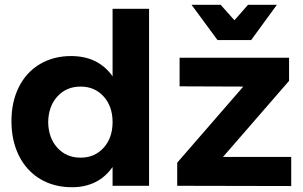

<svg xmlns="http://www.w3.org/2000/svg" viewBox="-20 -779 1272 805"><path d="M605 -742V0H452V-79Q423 -37 380 -15.5Q337 6 282 6Q206 6 148.5 -28.5Q91 -63 59.5 -126Q28 -189 28 -271Q28 -352 59 -414Q90 -476 147 -510Q204 -544 278 -544Q392 -544 452 -459V-742ZM318 -416Q258 -416 220.5 -374.5Q183 -333 182 -267Q183 -201 220.5 -159.5Q258 -118 318 -118Q377 -118 414.5 -159.5Q452 -201 452 -267Q452 -333 414.5 -374.5Q377 -416 318 -416ZM733 -537H1192V-440L915 -121H1201V1L723 0V-97L1000 -416L733 -417ZM1020 -759H1141L1033 -611H892L783 -759H905L963 -694Z"/></svg>

Font: Argentum Sans SemiBold
Style: Regular
Weight: 600
Designer: Julieta Ulanovsky (Modified by Cristiano Sobral)
Foundry: Julieta Ulanovsky
Version: Version 5.001;November 22, 2018;FontCreator 11.5.0.2425 64-b